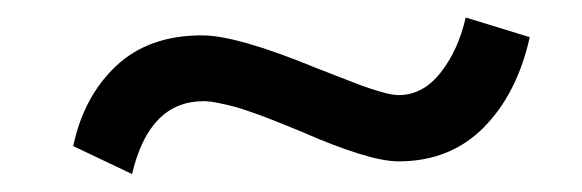

<svg xmlns="http://www.w3.org/2000/svg" viewBox="-20 -377 652 215"><path d="M127.9 -182.1 62 -213.4Q73.7 -269 110.1 -303.2Q146.5 -337.4 206.1 -337.4Q245.1 -337.4 333 -301.3Q339.8 -298.8 356.4 -292.2Q373 -285.6 383.5 -281.7Q394 -277.8 406.5 -274.2Q418.9 -270.5 426.3 -270.5Q453.6 -270.5 473.4 -295.7Q493.2 -320.8 501.5 -357.4L573.2 -335.4Q559.1 -272 521.5 -234.1Q483.9 -196.3 426.3 -196.3Q393.1 -196.3 315.4 -230.5Q314.5 -231 300.3 -236.6Q286.1 -242.2 280.8 -244.4Q275.4 -246.6 262.2 -251.2Q249 -255.9 241.5 -257.8Q233.9 -259.8 224.4 -261.7Q214.8 -263.7 208 -263.7Q147 -263.7 127.9 -182.1Z"/></svg>

Font: Muli
Style: Regular
Weight: 400
Designer: Vernon Adams
Foundry: newtypography
Version: Version 2; ttfautohint (v1.00rc1.6-4cba) -l 8 -r 50 -G 200 -